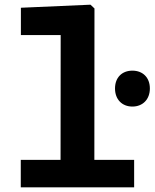

<svg xmlns="http://www.w3.org/2000/svg" viewBox="-20 -798 660 818"><path d="M544 -344C588 -344 618.5 -374.5 618.5 -421C618.5 -468 588 -497 544 -497C500 -497 470 -468 470 -421C470 -374.5 500 -344 544 -344ZM68.5 0H551.5V-117H382L382.5 -762L365.5 -778L69 -765V-648.5H238.5L238 -117H68.5Z"/></svg>

Font: Monaspace Neon
Style: Bold
Weight: 700
Designer: Riley Cran & the Lettermatic Team
Foundry: Lettermatic
Version: Version 1.200 (Monaspace Neon)